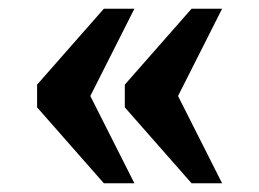

<svg xmlns="http://www.w3.org/2000/svg" viewBox="-20 -490 594 440"><path d="M419 -70 266 -244V-296L419 -470H489L388 -270L489 -70ZM218 -70 65 -244V-296L218 -470H288L187 -270L288 -70Z"/></svg>

Font: Noto Serif Yezidi
Style: Bold
Weight: 700
Designer: Dalton Maag Ltd
Foundry: Dalton Maag Ltd
Version: Version 1.001; ttfautohint (v1.8.4.7-5d5b)